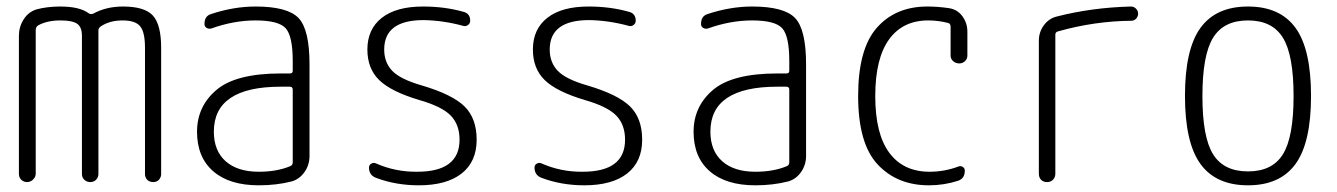

<svg xmlns="http://www.w3.org/2000/svg" viewBox="-20 -550 4040 580"><path d="M61.5 0Q51.8 0 44.4 -6.8Q37.1 -13.7 37.1 -25.4V-441.4Q37.1 -468.8 51.3 -491.2Q65.4 -513.7 89.8 -521.5Q122.1 -530.3 162.1 -530.3Q220.7 -530.3 248 -509.8Q253.9 -505.9 261.7 -508.8Q300.8 -530.3 351.6 -530.3Q417 -530.3 441.9 -502.9Q466.8 -475.6 466.8 -405.3V-24.4Q466.8 -14.6 460.4 -7.3Q454.1 0 442.9 0Q431.6 0 424.8 -6.8Q418 -13.7 418 -24.4V-405.3Q418 -453.1 403.3 -470.7Q388.7 -488.3 350.6 -488.3Q311.5 -488.3 285.2 -470.7Q277.3 -465.8 277.3 -458V-24.4Q277.3 -14.6 270.5 -7.3Q263.7 0 252.9 0Q242.2 0 234.9 -6.8Q227.5 -13.7 227.5 -24.4V-442.4Q227.5 -467.8 213.4 -478Q199.2 -488.3 162.1 -488.3Q123 -488.3 95.7 -473.6Q87.9 -468.8 87.9 -459V-25.4Q87.9 -15.6 80.1 -7.8Q72.3 0 61.5 0Z M828.1 -288.1Q626 -288.1 626 -152.3Q626 -94.7 661.6 -63Q697.3 -31.2 761.7 -31.2Q816.4 -31.2 856.4 -47.9Q864.3 -50.8 864.3 -59.6V-279.3Q864.3 -288.1 855.5 -288.1ZM761.7 9.8Q672.9 9.8 624 -32.7Q575.2 -75.2 575.2 -151.9Q575.2 -228.5 633.8 -278.3Q692.4 -328.1 828.1 -328.1H855.5Q864.3 -328.1 864.3 -335.9V-365.2Q864.3 -441.4 842.8 -464.8Q821.3 -488.3 752 -488.3Q686.5 -488.3 618.2 -463.9Q610.4 -461.9 604 -465.8Q597.7 -469.7 597.7 -477.5Q597.7 -502 618.2 -507.8Q686.5 -530.3 752 -530.3Q848.6 -530.3 881.8 -495.6Q915 -460.9 915 -355.5V-79.1Q915 -51.8 899.9 -30.3Q884.8 -8.8 861.3 -2Q815.4 9.8 761.7 9.8Z M1246.1 -248Q1161.1 -273.4 1125.5 -308.1Q1089.8 -342.8 1089.8 -400.4Q1089.8 -461.9 1133.3 -496.1Q1176.8 -530.3 1257.8 -530.3Q1323.2 -530.3 1378.9 -514.6Q1400.4 -509.8 1400.4 -487.3Q1400.4 -479.5 1394 -474.6Q1387.7 -469.7 1379.9 -471.7Q1319.3 -488.3 1259.8 -489.3Q1140.6 -489.3 1140.6 -400.4Q1140.6 -361.3 1165 -335.9Q1189.5 -310.5 1253.9 -292Q1346.7 -264.6 1383.3 -228.5Q1419.9 -192.4 1419.9 -127.9Q1419.9 -61.5 1374.5 -25.9Q1329.1 9.8 1245.1 9.8Q1175.8 9.8 1116.2 -12.7Q1094.7 -20.5 1094.7 -43.9Q1094.7 -51.8 1101.6 -55.7Q1108.4 -59.6 1115.2 -56.6Q1174.8 -30.3 1240.2 -31.2Q1368.2 -31.2 1368.2 -127.9Q1368.2 -173.8 1341.3 -201.2Q1314.5 -228.5 1246.1 -248Z M1746.1 -248Q1661.1 -273.4 1625.5 -308.1Q1589.8 -342.8 1589.8 -400.4Q1589.8 -461.9 1633.3 -496.1Q1676.8 -530.3 1757.8 -530.3Q1823.2 -530.3 1878.9 -514.6Q1900.4 -509.8 1900.4 -487.3Q1900.4 -479.5 1894 -474.6Q1887.7 -469.7 1879.9 -471.7Q1819.3 -488.3 1759.8 -489.3Q1640.6 -489.3 1640.6 -400.4Q1640.6 -361.3 1665 -335.9Q1689.5 -310.5 1753.9 -292Q1846.7 -264.6 1883.3 -228.5Q1919.9 -192.4 1919.9 -127.9Q1919.9 -61.5 1874.5 -25.9Q1829.1 9.8 1745.1 9.8Q1675.8 9.8 1616.2 -12.7Q1594.7 -20.5 1594.7 -43.9Q1594.7 -51.8 1601.6 -55.7Q1608.4 -59.6 1615.2 -56.6Q1674.8 -30.3 1740.2 -31.2Q1868.2 -31.2 1868.2 -127.9Q1868.2 -173.8 1841.3 -201.2Q1814.5 -228.5 1746.1 -248Z M2328.1 -288.1Q2126 -288.1 2126 -152.3Q2126 -94.7 2161.6 -63Q2197.3 -31.2 2261.7 -31.2Q2316.4 -31.2 2356.4 -47.9Q2364.3 -50.8 2364.3 -59.6V-279.3Q2364.3 -288.1 2355.5 -288.1ZM2261.7 9.8Q2172.9 9.8 2124 -32.7Q2075.2 -75.2 2075.2 -151.9Q2075.2 -228.5 2133.8 -278.3Q2192.4 -328.1 2328.1 -328.1H2355.5Q2364.3 -328.1 2364.3 -335.9V-365.2Q2364.3 -441.4 2342.8 -464.8Q2321.3 -488.3 2252 -488.3Q2186.5 -488.3 2118.2 -463.9Q2110.4 -461.9 2104 -465.8Q2097.7 -469.7 2097.7 -477.5Q2097.7 -502 2118.2 -507.8Q2186.5 -530.3 2252 -530.3Q2348.6 -530.3 2381.8 -495.6Q2415 -460.9 2415 -355.5V-79.1Q2415 -51.8 2399.9 -30.3Q2384.8 -8.8 2361.3 -2Q2315.4 9.8 2261.7 9.8Z M2786.1 9.8Q2690.4 9.8 2631.3 -53.2Q2572.3 -116.2 2572.3 -259.8Q2572.3 -402.3 2628.9 -466.3Q2685.5 -530.3 2781.2 -530.3Q2812.5 -530.3 2846.7 -525.4Q2872.1 -521.5 2887.2 -501Q2902.3 -480.5 2902.3 -454.1V-381.8Q2902.3 -372.1 2895 -365.2Q2887.7 -358.4 2877.9 -358.4Q2867.2 -358.4 2859.4 -365.2Q2851.6 -372.1 2851.6 -381.8V-468.8Q2851.6 -478.5 2844.7 -480.5Q2814.5 -488.3 2784.2 -488.3Q2707 -488.3 2665.5 -430.7Q2624 -373 2624 -259.8Q2624 -145.5 2666.5 -88.4Q2709 -31.2 2788.1 -31.2Q2833 -31.2 2875 -46.9Q2881.8 -49.8 2888.2 -45.9Q2894.5 -42 2894.5 -34.2Q2894.5 -10.7 2874 -3.9Q2832 9.8 2786.1 9.8Z M3118.2 -25.4V-426.8Q3118.2 -453.1 3133.3 -473.6Q3148.4 -494.1 3171.9 -500Q3278.3 -527.3 3396.5 -530.3Q3405.3 -530.3 3411.6 -523.9Q3418 -517.6 3418 -508.8Q3418 -500 3412.1 -493.7Q3406.2 -487.3 3397.5 -487.3Q3286.1 -486.3 3175.8 -455.1Q3168 -453.1 3168 -445.3V-25.4Q3168 -14.6 3161.1 -7.3Q3154.3 0 3143.1 0Q3131.8 0 3125 -6.8Q3118.2 -13.7 3118.2 -25.4Z M3855.5 -436Q3823.2 -488.3 3750 -488.3Q3676.8 -488.3 3644.5 -436Q3612.3 -383.8 3612.3 -259.8Q3612.3 -135.7 3644.5 -84Q3676.8 -32.2 3750 -32.2Q3823.2 -32.2 3855.5 -84Q3887.7 -135.7 3887.7 -259.8Q3887.7 -383.8 3855.5 -436ZM3893.6 -54.7Q3846.7 9.8 3750 9.8Q3653.3 9.8 3606.4 -54.7Q3559.6 -119.1 3559.6 -260.3Q3559.6 -401.4 3606.4 -465.8Q3653.3 -530.3 3750 -530.3Q3846.7 -530.3 3893.6 -465.8Q3940.4 -401.4 3940.4 -260.3Q3940.4 -119.1 3893.6 -54.7Z"/></svg>

Font: Rounded-X Mgen+ 1mn light
Style: Regular
Weight: 200
Designer: [Source Han Sans]
Ryoko NISHIZUKA  (kana & ideographs); Paul D. Hunt (Latin, Greek & Cyrillic); Wenlong ZHANG  (bopomofo
Version: Version 1.059.20150602